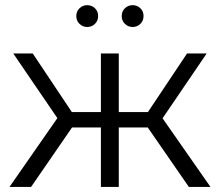

<svg xmlns="http://www.w3.org/2000/svg" viewBox="-20 -736 866 756"><path d="M723.6 0 544.1 -259.6 602.9 -294.8 808.7 0ZM17.4 0 222.5 -294.8 281.3 -259.6 102.4 0ZM216.9 -254.7 32.2 -525.5H108.9L283 -264.7ZM233.6 -234.2V-294.7H399V-234.2ZM377.3 0V-525.5H447.7V0ZM425.6 -234.2V-294.7H592.5V-234.2ZM609.6 -254.7 542.4 -264.7 716.5 -525.5H793.8ZM502.2 -629.7Q484.8 -629.7 472 -641.9Q459.2 -654.2 459.2 -672.7Q459.2 -691.6 472 -703.6Q484.8 -715.7 502.2 -715.7Q520 -715.7 532.6 -703.6Q545.2 -691.6 545.2 -672.7Q545.2 -654.2 532.6 -641.9Q520 -629.7 502.2 -629.7ZM323.4 -629.7Q306.1 -629.7 293.2 -641.9Q280.4 -654.2 280.4 -672.7Q280.4 -691.6 293.2 -703.6Q306.1 -715.7 323.4 -715.7Q341.2 -715.7 353.8 -703.6Q366.4 -691.6 366.4 -672.7Q366.4 -654.2 353.8 -641.9Q341.2 -629.7 323.4 -629.7Z"/></svg>

Font: Montserrat Thin
Style: Regular
Weight: 100
Designer: Julieta Ulanovsky
Foundry: Julieta Ulanovsky
Version: Version 9.000